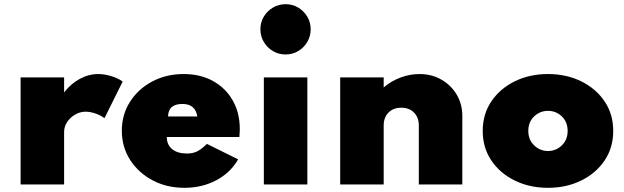

<svg xmlns="http://www.w3.org/2000/svg" viewBox="-20 -882 2982 918"><path d="M78.5 0H286.5V-251Q286.5 -276.5 301 -298.5Q315.5 -320.5 339.2 -334.2Q363 -348 389.5 -348Q410.5 -348 435.8 -339.5Q461 -331 479.5 -317L566.5 -492Q545 -508 512 -518Q479 -528 449.5 -528Q404 -528 361.2 -504.8Q318.5 -481.5 286.5 -440V-512H78.5Z M862 16Q946 16 1014.2 -20.2Q1082.5 -56.5 1118.5 -120L969.5 -194Q942.5 -168 922.2 -158Q902 -148 874 -148Q828.5 -148 803 -169Q777.5 -190 777.5 -227H1124.5Q1126 -246.5 1126.2 -252.2Q1126.5 -258 1126.5 -264.5Q1126.5 -343 1092.5 -402.2Q1058.5 -461.5 998.2 -494.8Q938 -528 858 -528Q774.5 -528 707.5 -492.2Q640.5 -456.5 601.5 -395.2Q562.5 -334 562.5 -257Q562.5 -179.5 602 -117.8Q641.5 -56 709.2 -20Q777 16 862 16ZM783.5 -325Q784.5 -385 852.5 -385Q914 -385 923.5 -325Z M1345.5 -621.5Q1378.5 -621.5 1405.8 -637.8Q1433 -654 1449.2 -681.5Q1465.5 -709 1465.5 -742Q1465.5 -775 1449.2 -802.2Q1433 -829.5 1405.8 -845.8Q1378.5 -862 1345.5 -862Q1312.5 -862 1285 -845.8Q1257.5 -829.5 1241.2 -802.2Q1225 -775 1225 -742Q1225 -709 1241.2 -681.5Q1257.5 -654 1285 -637.8Q1312.5 -621.5 1345.5 -621.5ZM1241.5 0H1449.5V-512H1241.5Z M1606.5 0H1814.5V-282Q1814.5 -320.5 1837.5 -343.8Q1860.5 -367 1898.5 -367Q1936.5 -367 1959.5 -343.8Q1982.5 -320.5 1982.5 -282V0H2190.5V-327Q2190.5 -384.5 2163.5 -429.8Q2136.5 -475 2090.2 -501.5Q2044 -528 1985.5 -528Q1939.5 -528 1894.8 -511.2Q1850 -494.5 1814.5 -464V-512H1606.5Z M2600 16Q2688 16 2758.8 -18.8Q2829.5 -53.5 2870.8 -114.8Q2912 -176 2912 -256Q2912 -336 2870.8 -397.2Q2829.5 -458.5 2758.8 -493.2Q2688 -528 2600 -528Q2512 -528 2441.2 -493.2Q2370.5 -458.5 2329.2 -397.2Q2288 -336 2288 -256Q2288 -176 2329.2 -114.8Q2370.5 -53.5 2441.2 -18.8Q2512 16 2600 16ZM2600 -160Q2562 -160 2534 -186.8Q2506 -213.5 2506 -256Q2506 -299 2534 -325.5Q2562 -352 2600 -352Q2638.5 -352 2666.2 -325.5Q2694 -299 2694 -256Q2694 -213.5 2666.2 -186.8Q2638.5 -160 2600 -160Z"/></svg>

Font: Spartan Black
Style: Regular
Weight: 900
Designer: Matt Bailey, Mirko Velimirovic
Foundry: Matt Bailey
Version: Version 1.003; ttfautohint (v1.8.3)